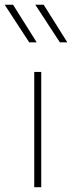

<svg xmlns="http://www.w3.org/2000/svg" viewBox="-45 -785 303 805"><path d="M108.9 -607.4H77.6L-25.4 -765.1H9.8ZM237.3 -607.4H206.1L103 -765.1H138.2ZM98.6 -483.4H127.9V0H98.6Z"/></svg>

Font: Estedad-FD Thin
Style: Regular
Weight: 100
Designer: Amin Abedi
Version: Version 7.3